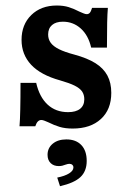

<svg xmlns="http://www.w3.org/2000/svg" viewBox="-20 -448 471 686"><path d="M153.1 -10.8Q145.9 -14 139 -16.7Q132.2 -19.3 127.6 -19.3Q120.7 -19.3 115.2 -13.9Q109.8 -8.4 106.1 3.2H49.7Q51.6 -18.4 52.4 -57Q53.3 -95.5 53.3 -151.9H109.3Q120.9 -101.3 150.1 -74.3Q179.3 -47.3 223.3 -47.3Q251.1 -47.3 266.1 -59.2Q281.2 -71.1 281.2 -93.3Q281.2 -109.6 273.3 -121.2Q265.3 -132.7 246.8 -142Q228.3 -151.2 194.8 -160.8Q125.4 -180 91.2 -216.7Q57 -253.4 57 -305.5Q57 -360.2 91.8 -394.3Q126.6 -428.3 182.9 -428.3Q207.1 -428.3 225.6 -422.5Q244.1 -416.7 263.4 -406.6Q271 -403.4 278 -400.4Q285 -397.4 289.9 -397.4Q296.7 -397.4 301 -402.4Q305.3 -407.5 308.9 -419.9H365.4Q363.7 -400.6 362.9 -367.6Q362.1 -334.6 362.1 -278H305.7Q295.7 -321.8 268.6 -346.2Q241.5 -370.5 204.8 -370.5Q179.6 -370.5 165.8 -358.5Q152 -346.5 152 -324.6Q152 -307.9 161.2 -295.2Q170.3 -282.5 190.7 -272.3Q211 -262.1 245.8 -252.9Q292.1 -240.3 320.9 -222.3Q349.7 -204.2 363.6 -178.3Q377.6 -152.3 377.6 -116.2Q377.6 -56.6 340.4 -22.7Q303.3 11.3 239.8 11.3Q212.5 11.3 192.9 5.3Q173.2 -0.7 153.1 -10.8ZM242.3 150.2Q242.3 144.5 238.3 140.9Q234.3 137.3 227.8 137.3Q222.6 137.3 213.5 140.5Q208.6 142.5 202.7 144Q196.7 145.4 190.1 145.4Q171.6 145.4 160.8 134.6Q149.9 123.8 149.9 105.1Q149.9 80.8 168.5 65.4Q187 50.1 217.2 50.1Q251.4 50.1 270.6 70.3Q289.8 90.5 289.8 126.9Q289.8 163.7 267.4 184.7Q245.1 205.7 194.4 217.3L184.5 186.5Q211.9 181 227.1 171.4Q242.3 161.8 242.3 150.2Z"/></svg>

Font: Playfair Micro SmCond SmLight
Style: Regular
Weight: 360
Width: 4
Designer: Claus Eggers Sørensen
Foundry: Claus Eggers Sørensen
Version: Version 2.100;Glyphs 3.2 (3219)